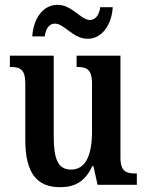

<svg xmlns="http://www.w3.org/2000/svg" viewBox="-20 -767 610 797"><path d="M344 -606C405 -606 444 -667 448 -737H396C393 -710 379 -684 353 -684C316 -684 279 -747 219 -747C156 -747 118 -686 114 -616H166C169 -643 181 -669 208 -669C247 -669 283 -606 344 -606ZM229 10C287 10 332 -10 363 -77H368L385 0H548V-47H542C507 -47 480 -53 480 -112V-536H298V-489H301C336 -489 362 -482 362 -421V-221C362 -126 337 -63 275 -63C219 -63 203 -110 203 -202V-536H21V-489H24C65 -489 85 -478 85 -420V-187C85 -50 132 10 229 10Z"/></svg>

Font: Noto Serif Condensed Semi
Style: Regular
Weight: 600
Width: 3
Designer: Monotype Design Team
Foundry: Monotype Imaging Inc.
Version: Version 1.002